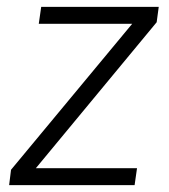

<svg xmlns="http://www.w3.org/2000/svg" viewBox="-20 -537 489 557"><path d="M6.5 0 12 -44.5 363.5 -468H92.5L99.5 -517H440.5L434.5 -472.5L84 -49H377.5L370.5 0Z"/></svg>

Font: Public Sans Thin ExtraLight
Style: Italic
Weight: 250
Italic angle: -8°
Version: Version 2.001